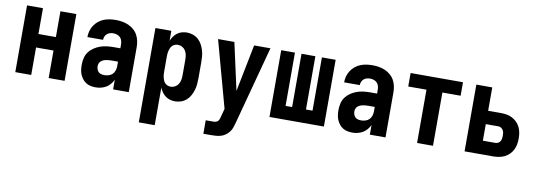

<svg xmlns="http://www.w3.org/2000/svg" viewBox="-57 -893 4115 1473"><g transform="rotate(10 2000.0 -156.5)"><path d="M58 0V-520H182V-319H318V-520H442V0H318V-214H182V0Z M684 8Q665 8 645.5 4Q626 0 610 -10Q594 -20 582 -35.5Q570 -51 562.5 -68.5Q555 -86 552.5 -105.5Q550 -125 550 -144Q550 -170 556 -196.5Q562 -223 578 -244.5Q594 -266 616.5 -281Q639 -296 664 -305Q689 -314 716 -317Q743 -320 769 -320H820V-349Q820 -364 816 -378.5Q812 -393 802 -403.5Q792 -414 777.5 -419Q763 -424 748 -424Q735 -424 722 -420.5Q709 -417 699 -408.5Q689 -400 683.5 -387.5Q678 -375 678 -361H556Q556 -385 562.5 -408.5Q569 -432 582 -452Q595 -472 613.5 -487.5Q632 -503 654.5 -512Q677 -521 700.5 -524.5Q724 -528 748 -528Q773 -528 798 -524Q823 -520 846 -510Q869 -500 888.5 -483.5Q908 -467 920 -445Q932 -423 937 -398.5Q942 -374 942 -349V0H820V-75Q811 -56 797 -39.5Q783 -23 765 -12.5Q747 -2 726 3Q705 8 684 8ZM734 -96Q751 -96 768 -101Q785 -106 797 -118Q809 -130 814.5 -146.5Q820 -163 820 -180V-216H769Q758 -216 747.5 -215Q737 -214 726.5 -212Q716 -210 706 -205.5Q696 -201 688 -194Q680 -187 676 -176.5Q672 -166 672 -155Q672 -143 676 -131Q680 -119 689 -110.5Q698 -102 710 -99Q722 -96 734 -96Z M1058 215V-520H1182V-442Q1189 -460 1200.5 -476.5Q1212 -493 1228 -505Q1244 -517 1263.5 -522.5Q1283 -528 1303 -528Q1327 -528 1350 -520Q1373 -512 1391 -496Q1409 -480 1420.5 -459Q1432 -438 1439 -415Q1446 -392 1448 -368Q1450 -344 1450 -320V-200Q1450 -176 1448 -152Q1446 -128 1439 -105Q1432 -82 1420.5 -61Q1409 -40 1391 -24Q1373 -8 1350 0Q1327 8 1303 8Q1283 8 1263.5 2.5Q1244 -3 1228 -15Q1212 -27 1200.5 -43.5Q1189 -60 1182 -78V215ZM1251 -97Q1269 -97 1285 -106Q1301 -115 1310.5 -130.5Q1320 -146 1323 -164Q1326 -182 1326 -200V-320Q1326 -338 1323 -356Q1320 -374 1310.5 -389.5Q1301 -405 1285 -414Q1269 -423 1251 -423Q1239 -423 1228 -419Q1217 -415 1208.5 -407Q1200 -399 1195 -388.5Q1190 -378 1187 -366.5Q1184 -355 1183 -343.5Q1182 -332 1182 -320V-200Q1182 -188 1183 -176.5Q1184 -165 1187 -153.5Q1190 -142 1195 -131.5Q1200 -121 1208.5 -113Q1217 -105 1228 -101Q1239 -97 1251 -97Z M1561 215V110H1619Q1629 110 1639 107.5Q1649 105 1655.5 98Q1662 91 1665.5 81.5Q1669 72 1671 63V62Q1671 62 1671 62Q1671 62 1671 62Q1671 62 1671 62Q1671 62 1671 62L1688 -1L1546 -520H1673L1754 -153L1827 -520H1954L1791 89Q1786 108 1779.5 127Q1773 146 1761 161.5Q1749 177 1732.5 189Q1716 201 1697.5 206.5Q1679 212 1659 213.5Q1639 215 1619 215Z M2038 0V-520H2145V-105H2196V-520H2304V-105H2355V-520H2462V0Z M2684 8Q2665 8 2645.5 4Q2626 0 2610 -10Q2594 -20 2582 -35.5Q2570 -51 2562.5 -68.5Q2555 -86 2552.5 -105.5Q2550 -125 2550 -144Q2550 -170 2556 -196.5Q2562 -223 2578 -244.5Q2594 -266 2616.5 -281Q2639 -296 2664 -305Q2689 -314 2716 -317Q2743 -320 2769 -320H2820V-349Q2820 -364 2816 -378.5Q2812 -393 2802 -403.5Q2792 -414 2777.5 -419Q2763 -424 2748 -424Q2735 -424 2722 -420.5Q2709 -417 2699 -408.5Q2689 -400 2683.5 -387.5Q2678 -375 2678 -361H2556Q2556 -385 2562.5 -408.5Q2569 -432 2582 -452Q2595 -472 2613.5 -487.5Q2632 -503 2654.5 -512Q2677 -521 2700.5 -524.5Q2724 -528 2748 -528Q2773 -528 2798 -524Q2823 -520 2846 -510Q2869 -500 2888.5 -483.5Q2908 -467 2920 -445Q2932 -423 2937 -398.5Q2942 -374 2942 -349V0H2820V-75Q2811 -56 2797 -39.5Q2783 -23 2765 -12.5Q2747 -2 2726 3Q2705 8 2684 8ZM2734 -96Q2751 -96 2768 -101Q2785 -106 2797 -118Q2809 -130 2814.5 -146.5Q2820 -163 2820 -180V-216H2769Q2758 -216 2747.5 -215Q2737 -214 2726.5 -212Q2716 -210 2706 -205.5Q2696 -201 2688 -194Q2680 -187 2676 -176.5Q2672 -166 2672 -155Q2672 -143 2676 -131Q2680 -119 2689 -110.5Q2698 -102 2710 -99Q2722 -96 2734 -96Z M3188 0V-415H3046V-520H3454V-415H3312V0Z M3558 0V-520H3682V-338H3780Q3803 -338 3825.5 -334.5Q3848 -331 3868.5 -320.5Q3889 -310 3905.5 -294Q3922 -278 3932 -257.5Q3942 -237 3946 -214.5Q3950 -192 3950 -169Q3950 -146 3946 -123.5Q3942 -101 3932 -81Q3922 -61 3905.5 -44.5Q3889 -28 3868.5 -18Q3848 -8 3825.5 -4Q3803 0 3780 0ZM3780 -105Q3791 -105 3801 -110.5Q3811 -116 3817 -126Q3823 -136 3824.5 -147Q3826 -158 3826 -169Q3826 -180 3824.5 -191.5Q3823 -203 3817 -212.5Q3811 -222 3801 -228Q3791 -234 3780 -234H3682V-105Z"/></g></svg>

Font: Iosevka SS04 Extrabold
Style: Regular
Weight: 800
Monospace: yes
Designer: Belleve Invis
Foundry: Belleve Invis
Version: Version 19.0.0; ttfautohint (v1.8.4)